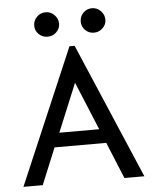

<svg xmlns="http://www.w3.org/2000/svg" viewBox="-55 -845 711 892"><g transform="rotate(-5 300.0 -399.5)"><path d="M489 0 419 -170H178L108 0H18L288 -632H312L582 0ZM299 -461 206 -236H392ZM191 -685Q167 -685 150 -701.5Q133 -718 133 -741Q133 -765 150 -782Q167 -799 191 -799Q215 -799 232 -781.5Q249 -764 249 -741Q249 -718 232 -701.5Q215 -685 191 -685ZM407 -685Q383 -685 366.5 -701.5Q350 -718 350 -741Q350 -765 366.5 -782Q383 -799 407 -799Q431 -799 448 -781.5Q465 -764 465 -741Q465 -718 448 -701.5Q431 -685 407 -685Z"/></g></svg>

Font: Inconsolata Expanded Medium
Style: Regular
Weight: 500
Width: 7
Monospace: yes
Designer: Raph Levien, Cyreal, Brenton Simpson
Foundry: Raph Levien, Cyreal, Google
Version: Version 3.001; ttfautohint (v1.8.2.53-6de2)